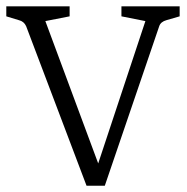

<svg xmlns="http://www.w3.org/2000/svg" viewBox="-22 -588 595 610"><path d="M-2 -567.9H199.2V-536.1L122.1 -521L290 -68.8L439.9 -521L363.8 -536.1V-567.9H548.8V-536.1L506.8 -523.9Q488.8 -519 483.9 -504.9L311 2H252.9L61 -504.9Q54.2 -520 38.1 -523.9L-2 -536.1Z"/></svg>

Font: Yrsa-Light
Style: Regular
Weight: 300
Designer: Anna Giedrys (Yrsa+Rasa design), David Brezina (Yrsa art-direction, Rasa art-direction, design)
Foundry: Rosetta Type Foundry
Version: Version 1.001;PS 1.1;hotconv 1.0.88;makeotf.lib2.5.647800